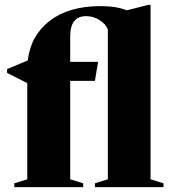

<svg xmlns="http://www.w3.org/2000/svg" viewBox="-20 -765 707 785"><path d="M267 -32 320 -15.5V0H38.5V-15.5L91.5 -32V-425L9 -467V-482.5L93.5 -518Q105.5 -620 183.5 -680Q261.5 -740 390.5 -740Q422 -740 447.8 -736.2Q473.5 -732.5 499 -723L586 -745H595.5V-32L648.5 -15.5V0H368V-15.5L421 -32V-645Q412 -667 386.8 -683Q361.5 -699 332 -699Q267 -699 267 -616V-512H381L368 -434.5H267Z"/></svg>

Font: Newsreader 72pt
Style: Bold
Weight: 700
Designer: Hugues Gentile
Foundry: Production Type
Version: Version 1.003; ttfautohint (v1.8.3)